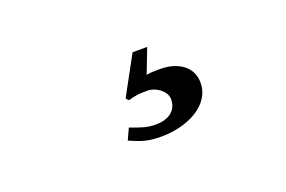

<svg xmlns="http://www.w3.org/2000/svg" viewBox="-43 -119 626 420"><g transform="rotate(-20 270.5 90.5)"><path d="M283 83C302 83 325 99 325 118C325 145 305 159 275 159C255 159 244 155 217 145L205 171C230 182 245 188 277 188C338 188 398 159 398 106C398 68 365 48 325 48C316 48 301 48 293 50L315 -7H281L232 83L238 89C254 84 264 83 283 83Z"/></g></svg>

Font: Libertinus Serif Semibold
Style: Regular
Weight: 600
Designer: Philipp H. Poll, Khaled Hosny
Foundry: Caleb Maclennan
Version: Version 7.050;RELEASE